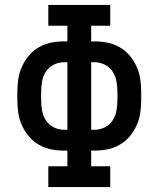

<svg xmlns="http://www.w3.org/2000/svg" viewBox="-20 -755 640 775"><path d="M175 0V-84H252V-147H240Q213 -147 187 -152Q161 -157 138 -170Q115 -183 97.5 -203.5Q80 -224 69 -248Q58 -272 54 -298.5Q50 -325 50 -351V-384Q50 -410 54 -436.5Q58 -463 69 -487Q80 -511 97.5 -531.5Q115 -552 138 -565Q161 -578 187 -583Q213 -588 240 -588H252V-651H175V-735H425V-651H348V-588H360Q387 -588 413 -583Q439 -578 462 -565Q485 -552 502.5 -531.5Q520 -511 531 -487Q542 -463 546 -436.5Q550 -410 550 -384V-351Q550 -325 546 -298.5Q542 -272 531 -248Q520 -224 502.5 -203.5Q485 -183 462 -170Q439 -157 413 -152Q387 -147 360 -147H348V-84H425V0ZM240 -231H252V-504H240Q218 -504 198 -494.5Q178 -485 166 -467Q154 -449 150 -427Q146 -405 146 -384V-351Q146 -330 150 -308Q154 -286 166 -268Q178 -250 198 -240.5Q218 -231 240 -231ZM348 -231H360Q382 -231 402 -240.5Q422 -250 434 -268Q446 -286 450 -308Q454 -330 454 -351V-384Q454 -405 450 -427Q446 -449 434 -467Q422 -485 402 -494.5Q382 -504 360 -504H348Z"/></svg>

Font: Iosevka Curly Slab MdEx
Style: Regular
Weight: 500
Width: 7
Monospace: yes
Designer: Belleve Invis
Foundry: Belleve Invis
Version: Version 11.1.0; ttfautohint (v1.8.3)